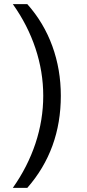

<svg xmlns="http://www.w3.org/2000/svg" viewBox="-20 -765 421 928"><path d="M42 143Q114 41 151.5 -72Q189 -185 189 -302Q189 -418 151.5 -531Q114 -644 42 -745H112Q192 -655 233 -542Q274 -429 274 -302Q274 -42 112 143Z"/></svg>

Font: Plus Jakarta Text Light
Style: Regular
Weight: 300
Designer: Gumpita Rahayu
Foundry: Tokotype Studio
Version: Version 1.000